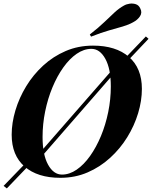

<svg xmlns="http://www.w3.org/2000/svg" viewBox="-23 -976 847 1069"><path d="M486 -704Q444 -704 404 -676.5Q364 -649 329.5 -600.5Q295 -552 269 -489.5Q243 -427 228.5 -356Q214 -285 214 -213Q214 -115 244.5 -59.5Q275 -4 322 -4Q364 -4 404 -31.5Q444 -59 478.5 -107.5Q513 -156 539 -218.5Q565 -281 579.5 -352Q594 -423 594 -495Q594 -593 563.5 -648.5Q533 -704 486 -704ZM42 -226Q42 -292 63 -362Q84 -432 123 -496Q162 -560 217.5 -611Q273 -662 343 -692Q413 -722 495 -722Q622 -722 694.5 -659.5Q767 -597 767 -481Q767 -415 746 -345.5Q725 -276 685.5 -212Q646 -148 590 -97Q534 -46 464.5 -16Q395 14 313 14Q186 14 114 -48.5Q42 -111 42 -226ZM654 -632 789 -773 804 -760 664 -612ZM157 -75 15 73 -3 59 144 -93ZM173 -96 641 -632 651 -612 186 -78ZM477 -784Q527 -823 559 -854Q591 -885 615.5 -907.5Q640 -930 667 -945Q681 -953 699 -955.5Q717 -958 733.5 -952.5Q750 -947 758 -929Q770 -906 756.5 -885.5Q743 -865 718 -852Q693 -838 660.5 -828.5Q628 -819 585 -807Q542 -795 484 -772Z"/></svg>

Font: Playfair Display
Style: Bold Italic
Weight: 700
Italic angle: -14°
Designer: Claus Eggers Sørensen
Foundry: Claus Eggers Sørensen
Version: Version 1.203